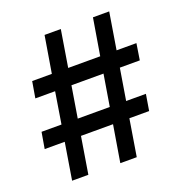

<svg xmlns="http://www.w3.org/2000/svg" viewBox="-131 -841 901 954"><g transform="rotate(-20 319.5 -364.0)"><path d="M343.8 0 376 -194.3H206.5L174.8 0H88.9L120.6 -194.3H14.6L29.3 -280.3H134.8L161.6 -446.8H57.1L71.8 -533.2H175.8L208 -727.5H293.9L262.2 -533.2H431.6L463.9 -727.5H549.8L518.1 -533.2H623L609.4 -446.8H503.9L476.6 -280.3H581.1L566.9 -194.3H462.4L430.7 0ZM220.7 -280.3H390.1L417.5 -446.8H248Z"/></g></svg>

Font: Inter Medium
Style: Regular
Weight: 500
Designer: Rasmus Andersson
Foundry: rsms
Version: Version 4.001;git-9221beed3